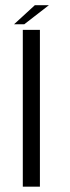

<svg xmlns="http://www.w3.org/2000/svg" viewBox="-20 -704 264 724"><path d="M66 0H130.5V-591.5H66ZM33 -612.5H71.5L164.5 -684.5H111.5Z"/></svg>

Font: Anybody SemiExpanded Light
Style: Regular
Weight: 300
Width: 6
Version: Version 1.113;gftools[0.9.25]